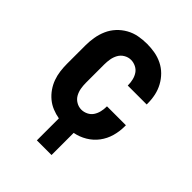

<svg xmlns="http://www.w3.org/2000/svg" viewBox="-194 -634 889 889"><g transform="rotate(45 250.0 -189.5)"><path d="M202 149V5Q179 1 157 -8Q135 -17 117 -32Q99 -47 85.5 -66.5Q72 -86 64 -108Q56 -130 53 -153.5Q50 -177 50 -200V-320Q50 -347 54.5 -374Q59 -401 70 -426Q81 -451 99.5 -471Q118 -491 142 -504.5Q166 -518 193 -523Q220 -528 247 -528Q273 -528 298.5 -523.5Q324 -519 347.5 -507.5Q371 -496 389.5 -477.5Q408 -459 420.5 -436Q433 -413 438.5 -387.5Q444 -362 444 -336V-328H320V-332Q320 -348 316 -364.5Q312 -381 303 -394.5Q294 -408 278.5 -415.5Q263 -423 247 -423Q229 -423 213 -413.5Q197 -404 188.5 -388.5Q180 -373 177 -355.5Q174 -338 174 -320V-200Q174 -182 177 -164.5Q180 -147 188.5 -131.5Q197 -116 213 -106.5Q229 -97 247 -97Q263 -97 278.5 -104.5Q294 -112 303 -125.5Q312 -139 316 -155.5Q320 -172 320 -188V-192H444V-184Q444 -151 435 -119.5Q426 -88 406.5 -62Q387 -36 358.5 -19Q330 -2 298 4V149Z"/></g></svg>

Font: Iosevka Extrabold
Style: Regular
Weight: 800
Monospace: yes
Designer: Belleve Invis
Foundry: Belleve Invis
Version: Version 32.5.0; ttfautohint (v1.8.4)